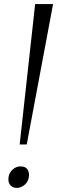

<svg xmlns="http://www.w3.org/2000/svg" viewBox="-20 -907 279 937"><path d="M151.5 -887H239L110.5 -202H76ZM21 -35Q22 -61 40 -78Q58 -95 79.5 -95Q103 -95 112.8 -82Q122.5 -69 121.5 -50Q120 -23 101.8 -6.5Q83.5 10 61.5 10Q43.5 10 31.8 -2Q20 -14 21 -35Z"/></svg>

Font: Merriweather 96pt Light
Style: Italic
Weight: 300
Italic angle: -7.8°
Version: Version 2.101